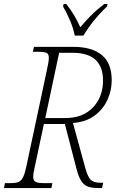

<svg xmlns="http://www.w3.org/2000/svg" viewBox="-37 -951 631 971"><path d="M-17 0 -12 -25H18Q42 -25 56 -30.5Q70 -36 79 -53.5Q88 -71 96 -108L199 -591Q204 -614 207 -631Q210 -648 210 -658Q210 -678 199 -683.5Q188 -689 156 -689H129L135 -714H335Q427 -714 477.5 -673Q528 -632 528 -545Q528 -494 506.5 -446.5Q485 -399 441.5 -366.5Q398 -334 332 -329L395 -99Q407 -56 422 -41.5Q437 -27 469 -27H485L479 0H461Q428 0 407.5 -7.5Q387 -15 374 -35.5Q361 -56 351 -93L291 -324H185L139 -108Q135 -91 133 -78.5Q131 -66 131 -57Q131 -37 143.5 -31Q156 -25 181 -25H228L223 0ZM294 -354Q382 -354 433 -407.5Q484 -461 484 -544Q484 -684 330 -684H262L192 -354ZM341 -771Q335 -805 317.5 -846.5Q300 -888 282 -918L285 -931H298Q343 -874 369 -813Q392 -841 422 -871.5Q452 -902 491 -931H507L504 -918Q466 -882 436 -844.5Q406 -807 385 -771Z"/></svg>

Font: Noto Serif SemiCondensed ExtraLight
Style: Italic
Weight: 200
Width: 4
Italic angle: -12°
Designer: Monotype Design Team
Foundry: Monotype Imaging Inc.
Version: Version 2.013